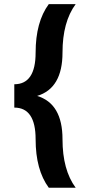

<svg xmlns="http://www.w3.org/2000/svg" viewBox="-20 -718 409 924"><path d="M344.2 -698.2Q280.8 -612.3 280.8 -464.8Q280.8 -293 158.7 -256.3Q280.8 -219.7 280.8 -47.9Q280.8 99.6 344.2 185.5H214.8Q151.4 99.6 151.4 -47.9Q151.4 -200.2 48.8 -200.2V-312.5Q151.4 -312.5 151.4 -464.8Q151.4 -612.3 214.8 -698.2Z"/></svg>

Font: SansationBold
Style: Bold
Weight: 700
Designer: Bernd Montag
Version: Version 1.301